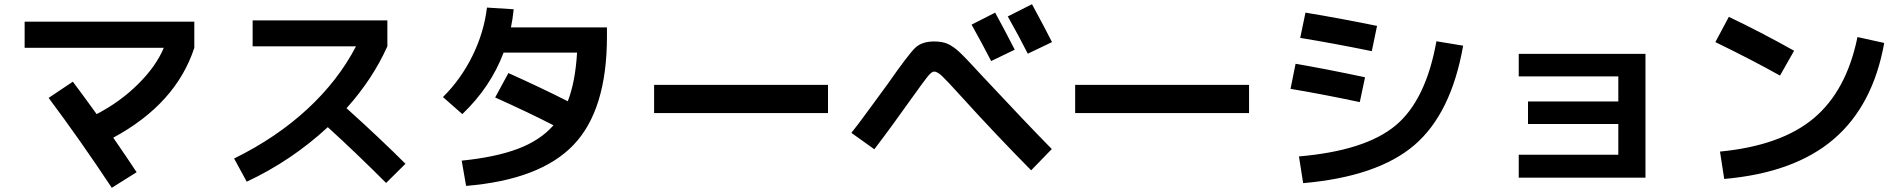

<svg xmlns="http://www.w3.org/2000/svg" viewBox="-20 -830 9040 912"><path d="M97 -603V-727H903V-603Q816 -337 518 -176Q584 -80 629 -12L511 62Q362 -163 211 -365L326 -442Q372 -381 439 -288Q551 -346 636.5 -431Q722 -516 758 -603Z M1180 -610V-733H1820V-610Q1750 -454 1626 -316Q1786 -172 1906 -52L1814 39Q1668 -107 1537 -226Q1364 -66 1152 33L1092 -77Q1293 -176 1440 -312Q1587 -448 1671 -610Z M2194 53 2173 -67Q2333 -83 2439.5 -123Q2546 -163 2609 -235Q2490 -296 2332 -367L2395 -483Q2555 -411 2677 -349Q2713 -442 2721 -580H2372Q2311 -417 2176 -288L2084 -369Q2169 -453 2224 -564.5Q2279 -676 2293 -794L2420 -786Q2415 -737 2407 -700H2863V-657Q2863 -308 2704.5 -142Q2546 24 2194 53Z M3087 -293V-427H3913V-293Z M4800 -594 4688 -540Q4648 -618 4595 -713L4707 -770Q4752 -688 4800 -594ZM4977 -630 4862 -575Q4820 -658 4767 -752L4882 -810Q4946 -692 4977 -630ZM4024 -199Q4046 -225 4120 -326.5Q4194 -428 4198 -433Q4297 -575 4328.5 -604Q4360 -633 4417 -633Q4457 -633 4483 -621Q4509 -609 4538 -582Q4567 -555 4643 -472Q4855 -245 4976 -122L4878 -21Q4705 -196 4543 -375Q4477 -448 4454.5 -469Q4432 -490 4417 -490Q4405 -490 4385.5 -465.5Q4366 -441 4316 -371Q4211 -223 4133 -121Z M5087 -293V-427H5913V-293Z M6150 -87Q6465 -114 6609 -234Q6753 -354 6803 -634L6930 -613Q6873 -290 6698 -140.5Q6523 9 6170 40ZM6110 -408 6134 -527Q6265 -505 6464 -463L6439 -345Q6260 -383 6110 -408ZM6156 -650 6181 -770Q6340 -744 6521 -707L6496 -587Q6315 -624 6156 -650Z M7194 -574H7796V14H7194V-95H7667V-241H7238V-348H7667V-467H7194Z M8128 -630 8192 -750Q8343 -678 8502 -589L8435 -471Q8301 -546 8128 -630ZM8803 -654 8930 -626Q8877 -329 8690 -169Q8503 -9 8170 20L8150 -110Q8440 -138 8595.5 -268.5Q8751 -399 8803 -654Z"/></svg>

Font: M PLUS 1p
Style: Bold
Weight: 700
Version: Version 1.062